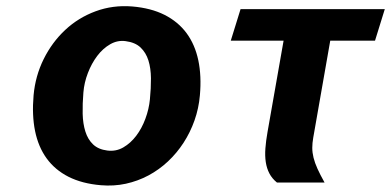

<svg xmlns="http://www.w3.org/2000/svg" viewBox="-20 -579 1240 609"><path d="M300 8.5Q240.5 3.5 197.5 -18.2Q154.5 -40 128 -76.5Q101.5 -113 91.2 -163.5Q81 -214 86.5 -276.5Q92 -338 118.5 -391.5Q145 -445 186.8 -484Q228.5 -523 283.2 -543.2Q338 -563.5 399.5 -558.5Q459 -553.5 502 -531.8Q545 -510 571.8 -473.8Q598.5 -437.5 609 -387.8Q619.5 -338 614 -276.5Q610.5 -235.5 597 -197.2Q583.5 -159 562.2 -126.2Q541 -93.5 512.8 -67Q484.5 -40.5 450.8 -22.5Q417 -4.5 379 3.8Q341 12 300 8.5ZM455.5 -264Q459 -299 458.8 -330.8Q458.5 -362.5 450.8 -387.2Q443 -412 426 -428.2Q409 -444.5 378.5 -448.5Q353 -452 329.8 -438.8Q306.5 -425.5 288.5 -401.8Q270.5 -378 258.8 -347.5Q247 -317 244.5 -285.5Q241.5 -250 242.2 -218.2Q243 -186.5 250.8 -161.8Q258.5 -137 275.2 -121Q292 -105 320.5 -101.5Q348 -98 371.2 -111.5Q394.5 -125 412.2 -148.5Q430 -172 441.2 -202.5Q452.5 -233 455.5 -264Z M1027.5 -450 973.5 -142Q970.5 -125 970.5 -110Q970.5 -95 974.5 -78.8Q978.5 -62.5 987 -43.8Q995.5 -25 1009.5 0H858.5Q843 -12.5 834.5 -28.8Q826 -45 823 -65Q820 -85 821.8 -108.5Q823.5 -132 828.5 -160L879.5 -450H712L743 -550H1200.5L1169.5 -450Z"/></svg>

Font: B612
Style: Bold Italic
Weight: 700
Italic angle: -10°
Designer: Nicolas Chauveau, Thomas Paillot, Jonathan Favre-Lamarine, Jean-Luc Vinot
Foundry: AIRBUS
Version: Version 1.008